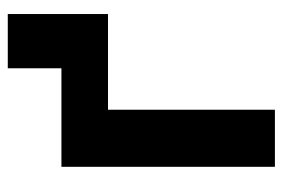

<svg xmlns="http://www.w3.org/2000/svg" viewBox="-136 -587 723 491"><g transform="rotate(-90 225.5 -341.5)"><path d="M435.1 -683.1V-426.8H190.4V0H44.4V-545.9H296.4V-683.1Z"/></g></svg>

Font: Inter Tight
Style: Bold
Weight: 700
Designer: Rasmus Andersson
Foundry: rsms
Version: Version 3.004; ttfautohint (v1.8.4.7-5d5b)